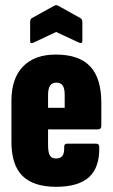

<svg xmlns="http://www.w3.org/2000/svg" viewBox="-20 -713 434 739"><path d="M196 6Q109 6 66.5 -36Q24 -78 24 -167V-325Q24 -411 68.5 -457Q113 -503 195 -503Q284 -503 327 -457.5Q370 -412 370 -317V-229Q370 -215 357 -215H165V-155Q165 -126 172 -114.5Q179 -103 196 -103Q213 -103 220.5 -113.5Q228 -124 227 -148Q227 -160 238 -160H350Q362 -160 362 -148Q364 -69 323 -31.5Q282 6 196 6ZM165 -298H229V-348Q229 -372 221.5 -383.5Q214 -395 197 -395Q181 -395 173 -383.5Q165 -372 165 -348ZM109 -549Q96 -543 96 -555V-628Q96 -638 102 -643L189 -691Q196 -695 204 -691L290 -643Q297 -638 297 -628V-555Q297 -544 284 -549L196 -590Z"/></svg>

Font: Sofia Sans Extra Condensed Black
Style: Regular
Weight: 900
Designer: Botio Nikoltchev, Ani Petrova
Foundry: lettersoup
Version: Version 4.101